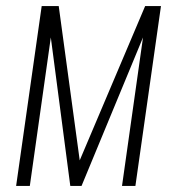

<svg xmlns="http://www.w3.org/2000/svg" viewBox="-20 -611 570 631"><path d="M33 0 117 -591H173L242 -84L457 -591H509L425 0H381L450 -488L248 0H211L147 -488L78 0Z"/></svg>

Font: Alumni Sans Light
Style: Italic
Weight: 300
Italic angle: -8°
Version: Version 1.016